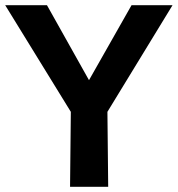

<svg xmlns="http://www.w3.org/2000/svg" viewBox="-20 -720 685 740"><path d="M250 0 253 -289 0 -700H161L323 -411L487 -700H645L394 -289L397 0Z"/></svg>

Font: Inclusive Sans
Style: Bold
Weight: 700
Designer: Olivia King
Foundry: Olivia King
Version: Version 2.004